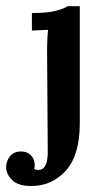

<svg xmlns="http://www.w3.org/2000/svg" viewBox="-86 -403 333 626"><path d="M15.8 203.5Q-26.4 203.5 -46.2 184.3Q-66 165 -66 141.9Q-66 122.1 -53.5 106.7Q-41.1 91.3 -18.7 90.9Q1.8 90.2 14.5 102.9Q27.1 115.5 27.1 135.3Q27.1 137.9 26.8 141.2Q26.4 144.5 25.7 147.8Q29.7 151.1 38.1 151.1Q52.1 151.1 58.9 141.5Q65.6 132 67.7 118.6Q69.7 105.2 69.7 94.6L67.5 -240.2Q67.5 -254.1 68.2 -271.5Q68.9 -289 70.8 -305.8Q59 -305.1 42.5 -304.5Q26 -304 18 -303.3V-360.5Q70.4 -360.5 98.1 -368.2Q125.8 -375.9 133.8 -382.8H174.2V-1.5Q174.2 102.7 128.9 153.1Q83.6 203.5 15.8 203.5Z"/></svg>

Font: Parastoo
Style: Regular
Weight: 400
Foundry: Saber Rastikerdar (saber.rastikerdar@gmail.com)
Version: Version 3.000